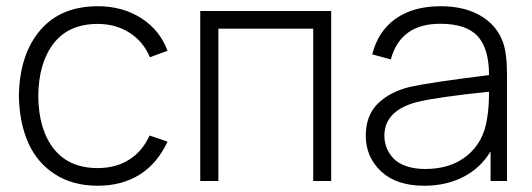

<svg xmlns="http://www.w3.org/2000/svg" viewBox="-20 -575 1691 610"><path d="M290.5 15.1Q211.4 15.1 154.5 -21.5Q97.7 -58.1 69.6 -121.6Q41.5 -185.1 40 -270Q42 -401.4 107.2 -478.3Q172.4 -555.2 291 -555.2Q369.6 -555.2 429 -517.1Q488.3 -479 512.2 -413.6L456.1 -393.1Q435.5 -442.9 391.6 -470.9Q347.7 -499 290.5 -499Q198.2 -499 150.4 -437Q102.5 -375 101.6 -270Q102.5 -163.6 150.9 -102.3Q199.2 -41 290.5 -41Q347.7 -41 390.1 -67.6Q432.6 -94.2 455.1 -144.5L512.2 -125Q480.5 -56.2 424.1 -20.5Q367.7 15.1 290.5 15.1Z M616.2 0V-540H1032.2V0H975.1V-483.9H673.8V0Z M1328.1 15.1Q1239.3 15.1 1190.7 -30.5Q1142.1 -76.2 1142.1 -144Q1142.1 -208.5 1180.9 -246.3Q1219.7 -284.2 1284.2 -299.3Q1348.6 -313.5 1533.7 -336.4Q1533.7 -420.4 1497.6 -460Q1461.4 -499.5 1378.4 -499.5Q1252.4 -499.5 1221.7 -386.2L1162.6 -402.3Q1181.2 -476.1 1237.1 -515.6Q1293 -555.2 1380.4 -555.2Q1454.1 -555.2 1505.4 -525.9Q1556.6 -496.6 1576.7 -444.3Q1590.8 -408.2 1590.8 -336.4V0H1538.6V-94.2Q1507.3 -41.5 1452.6 -13.2Q1397.9 15.1 1328.1 15.1ZM1201.2 -143.6Q1201.2 -124 1208 -106.2Q1214.8 -88.4 1229.2 -72.5Q1243.7 -56.6 1270 -47.4Q1296.4 -38.1 1331.1 -38.1Q1412.6 -38.1 1464.6 -81.1Q1516.6 -124 1527.3 -197.3Q1533.7 -232.4 1533.7 -283.7Q1365.2 -266.1 1303.7 -250.5Q1201.2 -223.1 1201.2 -143.6Z"/></svg>

Font: Manrope Light
Style: Regular
Weight: 300
Designer: Mikhail Sharanda
Foundry: Mikhail Sharanda
Version: Version 4.505;FEAKit 1.0